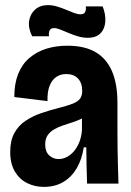

<svg xmlns="http://www.w3.org/2000/svg" viewBox="-20 -719 515 752"><path d="M152 13Q116 13 86 -2Q56 -17 38 -47.5Q20 -78 20 -124Q20 -168 36 -197.5Q52 -227 79.5 -245.5Q107 -264 140.5 -275.5Q174 -287 209 -296Q245 -305 265 -313Q285 -321 293.5 -332.5Q302 -344 302 -363Q302 -394 285.5 -411.5Q269 -429 239 -429Q218 -429 201 -418Q184 -407 174.5 -383.5Q165 -360 166 -323L36 -339Q36 -391 51 -429Q66 -467 94.5 -491.5Q123 -516 161 -528Q199 -540 244 -540Q311 -540 354 -515Q397 -490 418.5 -440.5Q440 -391 440 -316V-203Q440 -170 440.5 -135.5Q441 -101 442 -67Q443 -33 444 0H321Q320 -35 319 -70Q318 -105 318 -142H308Q301 -95 280.5 -60Q260 -25 227.5 -6Q195 13 152 13ZM210 -96Q226 -96 241.5 -104Q257 -112 269.5 -126.5Q282 -141 290.5 -162Q299 -183 301 -209V-270L327 -276Q317 -263 300 -254.5Q283 -246 264 -240Q245 -234 226 -227.5Q207 -221 191.5 -212Q176 -203 166.5 -189Q157 -175 157 -153Q157 -125 172.5 -110.5Q188 -96 210 -96ZM324 -571Q305 -571 286 -576.5Q267 -582 249.5 -589.5Q232 -597 217 -603Q202 -609 192 -609Q178 -609 174 -599Q170 -589 172 -577H106Q90 -609 94 -636.5Q98 -664 117.5 -681.5Q137 -699 168 -699Q185 -699 203.5 -693.5Q222 -688 238.5 -681Q255 -674 269.5 -668.5Q284 -663 295 -663Q310 -663 314 -673Q318 -683 316 -694H382Q394 -664 392.5 -635.5Q391 -607 374 -589Q357 -571 324 -571Z"/></svg>

Font: Bricolage Grotesque 72pt SemiCondensed
Style: Bold
Weight: 700
Width: 4
Designer: Mathieu Triay
Foundry: Atelier Triay
Version: Version 1.001;gftools[0.9.33.dev8+g029e19f]